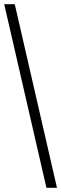

<svg xmlns="http://www.w3.org/2000/svg" viewBox="-20 -770 290 910"><path d="M200 120 0 -750H50L250 120Z"/></svg>

Font: Spectral SC Medium
Style: Regular
Weight: 500
Designer: Jean-Baptiste Levee
Foundry: Production Type
Version: Version 2.001